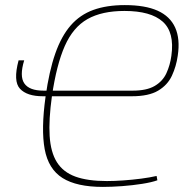

<svg xmlns="http://www.w3.org/2000/svg" viewBox="-20 -722 752 754"><path d="M148 -344Q86 -344 58.5 -373.5Q31 -403 53 -485H75Q56 -423 75.5 -394.5Q95 -366 151 -366H501Q556 -366 587.5 -384.5Q619 -403 633.5 -434.5Q648 -466 653 -503Q666 -595 619 -637Q572 -679 469 -679Q380 -679 323.5 -647Q267 -615 234.5 -541.5Q202 -468 184 -345Q171 -252 175 -188Q179 -124 203.5 -85Q228 -46 276 -28.5Q324 -11 400 -11Q429 -11 464.5 -13.5Q500 -16 534.5 -20.5Q569 -25 595 -31L598 -14Q576 -6 538 0Q500 6 459 9Q418 12 384 12Q281 12 225.5 -23Q170 -58 155.5 -136Q141 -214 159 -343Q173 -443 197 -511.5Q221 -580 257.5 -622Q294 -664 346.5 -683Q399 -702 470 -702Q550 -702 599 -680Q648 -658 668 -613.5Q688 -569 678 -503Q672 -461 655 -424.5Q638 -388 601 -366Q564 -344 498 -344Z"/></svg>

Font: Exo 2 Thin
Style: Italic
Weight: 250
Italic angle: -8°
Designer: Natanael Gama
Foundry: Natanael Gama
Version: Version 2.010